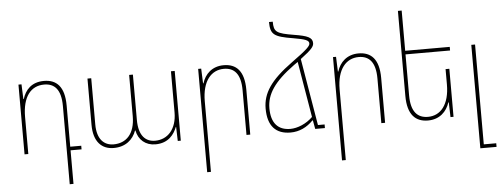

<svg xmlns="http://www.w3.org/2000/svg" viewBox="-59 -926 3440 1322"><g transform="rotate(-5 1661.5 -264.5)"><path d="M373 232H399V0H475V-25H399V-310C399 -441 344 -492 258 -492C172 -492 128 -442 109 -380H106L102 -482H81V0H107V-256C107 -396 165 -467 257 -467C328 -467 373 -423 373 -309Z M697 10C780 10 831 -36 853 -97H856C868 -32 917 10 985 10C1077 10 1116 -49 1135 -97H1137L1140 0H1161V-482H1135V-198C1135 -82 1072 -15 985 -15C922 -15 872 -56 872 -169V-482H846V-197C846 -74 785 -15 698 -15C634 -15 584 -58 584 -163V-482H558V-162C558 -44 615 10 697 10Z M1323 232H1349V-256C1349 -396 1412 -467 1499 -467C1570 -467 1615 -423 1615 -309V0H1641V-310C1641 -441 1586 -492 1500 -492C1419 -492 1370 -442 1351 -380H1348L1344 -482H1323Z M2090 0H2157V-25H2111L2033 -488C2112 -547 2127 -567 2127 -590C2127 -629 2094 -643 2001 -658C1880 -678 1863 -690 1863 -761H1837C1838 -675 1859 -657 1995 -635C2078 -621 2101 -611 2101 -590C2101 -573 2083 -552 1969 -470C1819 -361 1762 -275 1762 -169C1762 -48 1818 10 1919 10C1981 10 2033 -16 2076 -60H2079ZM1788 -169C1788 -265 1841 -348 1983 -451C1993 -458 2002 -464 2010 -470L2075 -84C2031 -40 1969 -15 1920 -15C1835 -15 1788 -66 1788 -169Z M2255 232H2281V-256C2281 -396 2344 -467 2431 -467C2502 -467 2547 -423 2547 -309V0H2573V-310C2573 -441 2518 -492 2432 -492C2351 -492 2302 -442 2283 -380H2280L2276 -482H2255Z M3046 -332H3020V-226C3020 -86 2958 -15 2871 -15C2800 -15 2754 -59 2754 -173V-457H3062V-482H2754V-760H2728V-172C2728 -41 2784 10 2869 10C2950 10 2999 -40 3019 -102H3022L3025 0H3046Z M3211 232H3323V207H3237V-483H3211Z"/></g></svg>

Font: Noto Sans Armenian SemiCondensed Thin
Style: Regular
Weight: 100
Width: 4
Designer: Monotype Design Team
Foundry: Monotype Imaging Inc.
Version: Version 2.008